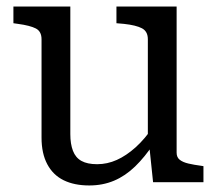

<svg xmlns="http://www.w3.org/2000/svg" viewBox="-20 -557 668 587"><path d="M195 -537V-147Q195 -117 203 -96Q211 -75 229 -65Q247 -55 277 -55Q308 -55 337 -68Q366 -81 394.5 -106.5Q423 -132 450 -172V-118Q423 -77 393 -48Q363 -19 328.5 -4.5Q294 10 253 10Q207 10 174.5 -6Q142 -22 124.5 -55Q107 -88 107 -136V-437Q107 -461 89.5 -470Q72 -479 35 -484L21 -486V-537ZM520 -537V-90Q520 -76 529.5 -68.5Q539 -61 556 -57Q573 -53 596 -50L602 -49V0H448L436 -115L432 -122V-437Q432 -461 414 -470.5Q396 -480 359 -484L336 -486V-537Z"/></svg>

Font: Roboto Serif 20pt SemiCondensed
Style: Regular
Weight: 400
Width: 4
Version: Version 1.008